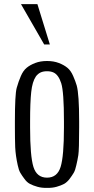

<svg xmlns="http://www.w3.org/2000/svg" viewBox="-20 -892 453 925"><path d="M192.9 -677.7 81.1 -872.1H160.2L220.2 -677.7ZM125 -307.6V-277.3Q125 -139.6 141.1 -87.9Q157.2 -36.1 206.5 -36.1Q255.9 -36.1 272 -87.9Q288.1 -139.6 288.1 -277.3V-307.6Q288.1 -449.7 274.9 -491.2Q261.7 -532.2 237.3 -543Q224.6 -548.8 206.5 -548.8Q188.5 -548.8 175.8 -543Q163.1 -537.1 153.3 -524.4Q135.7 -499 130.4 -448.7Q125 -398.9 125 -307.6ZM51.8 -277.3V-307.6Q51.8 -437.5 60.5 -468.8Q69.3 -500 80.6 -525.9Q91.8 -551.8 108.4 -565.4Q125 -579.1 149.4 -588.4Q174.3 -598.1 206.5 -598.1Q238.8 -598.1 263.7 -588.4Q288.1 -579.1 304.7 -565.4Q321.3 -551.8 332.5 -525.9Q343.8 -500 349.6 -480Q361.3 -437.5 361.3 -307.6V-277.3Q361.3 -169.9 357.4 -145Q353.5 -120.1 347.7 -96.2Q342.8 -72.3 335 -59.1Q327.1 -45.9 315.4 -30.3Q303.7 -14.6 288.6 -5.9Q273.4 2 252.9 7.8Q232.4 13.7 206.5 13.2Q180.7 13.7 160.2 7.8Q139.6 2 124.5 -5.9Q109.4 -13.7 97.7 -30.3Q85.9 -45.9 78.1 -59.1Q70.3 -72.3 65.4 -96.2Q55.2 -142.1 53.2 -182.6Q51.8 -223.1 51.8 -277.3Z"/></svg>

Font: Oswald-Light
Style: Light
Weight: 300
Designer: vernon adams
Foundry: vernon adams
Version: Version ; ttfautohint (v0.92.18-e454-dirty) -l 8 -r 50 -G 20